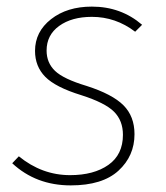

<svg xmlns="http://www.w3.org/2000/svg" viewBox="-20 -551 501 581"><path d="M258 -531Q346 -531 410 -476L389 -455Q330 -500 258 -500Q197 -500 159 -472.5Q121 -445 121 -398Q121 -361 146.5 -336.5Q172 -312 242 -291Q320 -266 353.5 -232.5Q387 -199 387 -145Q387 -79 338.5 -34.5Q290 10 194 10Q89 10 17 -57L37 -78Q107 -21 192 -21Q264 -21 308 -52Q352 -83 352 -143Q352 -186 325 -213Q298 -240 226 -263Q148 -287 117 -318.5Q86 -350 86 -397Q86 -455 134.5 -493Q183 -531 258 -531Z"/></svg>

Font: Fira Sans UltraLight
Style: Italic
Weight: 200
Italic angle: -8°
Designer: Carrois Corporate & Edenspiekermann AG
Foundry: Carrois Corporate GbR & Edenspiekermann AG
Version: Version 4.203;PS 004.203;hotconv 1.0.88;makeotf.lib2.5.64775